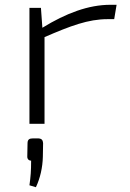

<svg xmlns="http://www.w3.org/2000/svg" viewBox="-20 -517 542 802"><path d="M467 -497H441C350 -497 256 -462 157 -401L151 -484H103V0H166V-362C275 -409 348 -437 430 -437H457ZM118 61C102 61 95 66 95 82L94 135C93 147 100 154 110 154C110 197 108 221 103 257L130 265C148 227 158 182 159 138L160 82C159 66 153 61 136 61Z"/></svg>

Font: Exo 2 Light Expanded
Style: Regular
Weight: 300
Width: 7
Designer: Natanael Gama
Version: Version 1.001;PS 001.001;hotconv 1.0.70;makeotf.lib2.5.58329